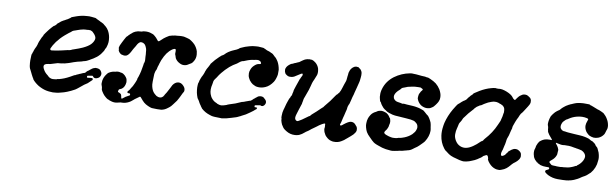

<svg xmlns="http://www.w3.org/2000/svg" viewBox="-39 -834 3951 1234"><g transform="rotate(10 1936.5 -217.5)"><path d="M452 -477Q456 -478 467.5 -478Q479 -478 484 -477Q515 -475 515 -471Q515 -470 521 -468Q527 -466 538 -460Q543 -457 545 -456Q548 -455 560 -449Q565 -447 572 -440Q577 -435 581 -433Q593 -423 601 -409Q612 -390 616 -367Q619 -349 618 -335Q617 -320 611 -302Q608 -293 606 -292Q604 -291 602 -282Q600 -276 594 -268Q591 -262 583 -252Q571 -238 562 -231Q538 -213 525 -207Q520 -204 517 -202Q500 -192 488 -189Q487 -189 485 -189Q483 -188 467 -183Q457 -180 445 -178Q442 -177 435 -175Q426 -173 419 -170Q407 -165 397 -162Q392 -160 388 -159Q377 -155 363 -152Q357 -151 354 -151Q344 -148 326 -147Q320 -147 315 -145Q305 -142 279 -134Q275 -133 272 -132Q269 -131 263 -131Q249 -129 244 -126Q238 -124 235 -118Q230 -108 242 -88Q251 -72 267 -60Q272 -56 272.5 -55.5Q273 -55 273 -54.5Q273 -54 275 -52.5Q277 -51 279 -49.5Q281 -48 281 -48Q282 -48 282 -48Q282 -45 296 -41Q305 -39 317 -41Q322 -41 325 -42Q331 -42 332 -44Q332 -44 334 -45Q346 -46 363 -52Q392 -61 434 -86Q440 -90 440 -89Q441 -88 448 -92Q450 -94 451 -94Q452 -94 455.5 -96Q459 -98 459 -97.5Q459 -97 461 -98Q465 -101 479 -106Q484 -109 486 -109.5Q488 -110 490 -111Q492 -112 492 -112Q492 -112 493 -112Q497 -113 498 -114Q499 -115 499 -114Q500 -113 505 -117L506 -118L507 -119Q508 -120 508 -121L512 -125L513 -126L517 -130L519 -131Q523 -134 525 -135Q525 -136 529.5 -139Q534 -142 534.5 -143Q535 -144 538 -145Q541 -147 542 -149H543L544 -150Q549 -154 560 -157Q564 -159 567.5 -158.5Q571 -158 577 -158Q585 -157 591 -154Q596 -151 600 -146Q605 -139 607 -133Q610 -122 604 -110Q600 -102 592 -98Q582 -93 577 -93Q571 -93 570 -93Q568 -95 566 -94Q565 -94 562 -97.5Q559 -101 557 -103L555 -105H552Q549 -105 545 -104Q538 -102 524 -100Q520 -100 520 -95Q520 -89 521.5 -88Q523 -87 531 -88Q543 -90 554 -90Q557 -89 557 -89Q554 -87 559 -87L560 -85L559 -82Q560 -82 560 -81.5Q560 -81 559 -81V-79L558 -78Q557 -77 552 -72Q547 -66 532 -53Q523 -46 511 -39Q504 -34 500 -30Q490 -21 479 -13Q476 -11 474 -9Q472 -7 468 -4.5Q464 -2 460 1Q435 15 412 24Q392 32 374 36Q360 40 346 42Q320 46 300 43Q295 43 290 42Q264 39 236 25Q225 20 213 11Q203 4 192.5 -6.5Q182 -17 183 -19Q183 -20 180 -24.5Q177 -29 177 -29Q177 -30 168 -46Q165 -52 163 -56.5Q161 -61 158 -66.5Q155 -72 153.5 -75.5Q152 -79 151 -80Q149 -83 146 -97Q143 -118 143 -134Q143 -175 147 -178Q149 -180 150 -187Q150 -189 150 -189Q152 -189 153 -195Q153 -197 153.5 -197Q154 -197 154 -199Q157 -207 159 -212Q168 -229 171 -240Q173 -249 174 -252Q175 -255 175.5 -256Q176 -257 177 -261Q178 -264 180 -268Q181 -271 183.5 -276Q186 -281 186.5 -283Q187 -285 190 -291Q194 -297 196 -301Q200 -307 198 -308Q198 -308 201 -312.5Q204 -317 208.5 -323.5Q213 -330 217 -335Q227 -349 240.5 -364Q254 -379 256 -379Q257 -379 259 -380Q261 -381 266 -386.5Q271 -392 271.5 -393Q272 -394 271 -394Q282 -404 295 -414L308 -422Q311 -423 318 -427Q323 -431 324.5 -431Q326 -431 333.5 -435.5Q341 -440 342.5 -441.5Q344 -443 346 -444Q353 -448 352 -449Q351 -452 387 -464Q418 -475 452 -477ZM490 -391Q488 -391 483 -391Q478 -391 476 -391Q474 -391 469 -390Q455 -390 444 -388Q424 -384 406 -377Q399 -374 395 -373Q383 -370 376 -365Q371 -361 369 -358.5Q367 -356 356 -349Q345 -341 333 -330Q318 -317 306 -304Q299 -297 292 -287Q287 -281 285 -279Q279 -271 268 -253Q259 -237 257 -231Q256 -223 261 -221Q264 -219 273 -221Q293 -223 325 -230Q340 -233 364 -239Q371 -241 371 -241Q372 -239 384 -243Q393 -245 393 -246Q393 -247 392 -247Q392 -247 394 -247.5Q396 -248 399.5 -249.5Q403 -251 407 -252Q440 -263 462 -273Q494 -288 510 -304Q525 -320 529 -336Q532 -347 527 -357Q523 -366 515 -374Q509 -379 509 -380Q507 -384 498 -388Q493 -390 490 -391Z M1063 -455Q1074 -456 1089 -455Q1097 -454 1106 -451Q1112 -449 1117 -448Q1126 -447 1140 -437Q1152 -429 1163 -418Q1180 -399 1187 -376Q1189 -368 1190 -356Q1192 -332 1180 -312Q1172 -298 1165 -294Q1162 -293 1158.5 -290.5Q1155 -288 1149.5 -285Q1144 -282 1143 -281Q1138 -277 1124 -275Q1108 -273 1093 -281Q1072 -291 1062 -309Q1060 -312 1060.5 -313Q1061 -314 1058 -321L1054 -332Q1052 -331 1053 -355Q1053 -361 1052 -363Q1051 -367 1046 -367Q1034 -367 1012 -346Q996 -330 984 -307Q969 -278 964 -258Q963 -254 961 -247Q956 -235 954 -221Q952 -213 950 -211Q949 -210 948 -206.5Q947 -203 946 -200Q944 -193 943 -186Q943 -183 942.5 -171.5Q942 -160 942 -154Q941 -149 941.5 -136Q942 -123 942 -117Q944 -102 948 -91Q955 -71 969 -59Q982 -47 987 -47Q988 -47 988 -47Q988 -45 994 -44Q1000 -43 1005 -43Q1015 -44 1021 -50Q1022 -51 1024.5 -53Q1027 -55 1026.5 -56Q1026 -57 1028 -59Q1033 -64 1032 -66Q1032 -67 1034 -69Q1037 -74 1043 -83Q1047 -89 1060 -115Q1067 -131 1070 -135Q1083 -154 1100 -158Q1113 -161 1125 -155Q1133 -151 1140 -143Q1154 -129 1152 -111Q1151 -106 1147 -100Q1145 -97 1143.5 -94Q1142 -91 1140 -86.5Q1138 -82 1132.5 -71Q1127 -60 1125 -56.5Q1123 -53 1121 -49.5Q1119 -46 1117 -42Q1111 -33 1096 -14Q1085 1 1078 6Q1075 9 1069 13Q1059 21 1049 26Q1038 31 1027 33Q1020 34 1000 34Q974 34 965 33Q954 31 939 24Q923 17 911 7Q900 -3 888 -18Q882 -26 879 -26Q876 -26 869 -20Q858 -11 848 -5Q845 -3 838 3.5Q831 10 825 14Q804 28 782 31Q776 32 770 32Q762 31 754 34Q749 36 745 36Q734 39 725 39Q713 39 703 36Q700 34 698 34Q694 34 688 31Q683 29 682 28Q672 27 650 5Q642 -4 634 -17Q627 -29 628 -31Q628 -32 627.5 -36Q627 -40 626.5 -43Q626 -46 625 -48Q624 -50 623 -54Q622 -58 621 -59.5Q620 -61 620 -68Q620 -89 626 -104Q632 -119 641 -130Q651 -143 652 -142Q654 -142 659 -146Q662 -148 662.5 -148Q663 -148 666 -149Q673 -153 680 -154Q681 -154 682 -154.5Q683 -155 687 -155.5Q691 -156 693 -156Q711 -163 730 -157Q732 -157 732 -157Q732 -157 737 -156L743 -154L748 -151Q758 -145 766 -134Q773 -125 774 -118Q776 -108 776 -103Q775 -88 770 -77Q766 -68 760 -62Q752 -54 744 -52Q738 -50 736 -47Q736 -45 734 -41Q732 -35 733 -33Q736 -29 739 -29Q740 -29 741 -28.5Q742 -28 743 -27.5Q744 -27 746 -25.5Q748 -24 749 -24.5Q750 -25 750 -24Q750 -23 751.5 -21.5Q753 -20 753.5 -20.5Q754 -21 755.5 -18Q757 -15 758 -10Q759 -5 760 0Q761 6 763.5 7Q766 8 771 3Q786 -10 803 -18Q813 -22 813 -26Q813 -32 811 -34Q810 -35 807 -35Q804 -35 800 -35L796 -36Q795 -37 793 -38H791L793 -39Q795 -40 795 -41Q795 -42 793 -42H792L793 -43L794 -45Q793 -45 796.5 -48.5Q800 -52 799.5 -52.5Q799 -53 800.5 -53.5Q802 -54 802 -54.5Q802 -55 803.5 -57Q805 -59 805 -59.5Q805 -60 807 -62.5Q809 -65 809 -65.5Q809 -66 810 -68Q817 -78 821 -85Q830 -102 830 -104Q830 -105 832.5 -109.5Q835 -114 835 -115.5Q835 -117 838 -123Q842 -133 842 -136Q842 -137 841 -136Q840 -135 841.5 -138.5Q843 -142 846 -150Q858 -186 864 -230Q865 -239 865 -240.5Q865 -242 866 -242Q867 -241 868 -250Q868 -253 869 -253.5Q870 -254 869.5 -265Q869 -276 868.5 -278Q868 -280 868 -286Q868 -301 866 -314Q865 -322 865 -326Q865 -330 863 -336Q858 -350 854 -356Q852 -359 850.5 -361Q849 -363 846 -365Q838 -372 827 -372Q820 -372 818 -370.5Q816 -369 813 -367Q803 -359 792 -336Q790 -333 787.5 -329Q785 -325 781 -318Q770 -296 765 -289Q756 -276 748 -272Q735 -266 719 -271Q714 -272 714 -272Q712 -272 704 -278Q697 -284 693 -292L691 -298Q692 -297 692 -298Q691 -306 690 -308Q689 -310 689 -314Q690 -324 703 -349Q708 -359 713.5 -369.5Q719 -380 723 -386.5Q727 -393 728 -393Q729 -392 734 -398Q736 -402 737 -402Q738 -402 740.5 -405Q743 -408 746.5 -411Q750 -414 754 -417Q762 -425 763 -425Q764 -425 767 -427Q770 -429 770.5 -429Q771 -429 773 -430.5Q775 -432 776 -432Q777 -432 779 -433Q792 -439 807 -439Q814 -439 817 -440Q820 -441 820 -441Q821 -443 831 -444Q859 -448 881 -439Q885 -437 887 -437Q891 -437 903 -427Q915 -417 923 -406Q929 -397 933 -397Q937 -397 949 -409Q963 -423 977 -432Q998 -446 1001 -445Q1002 -445 1009.5 -447.5Q1017 -450 1017 -449.5Q1017 -449 1022 -450Q1027 -451 1028.5 -451.5Q1030 -452 1035 -452.5Q1040 -453 1044 -453Q1048 -453 1053.5 -454Q1059 -455 1063 -455Z M1379 20H1380Q1379 20 1379 20ZM1374 19H1375H1377Q1375 20 1374 19ZM1555 -474Q1560 -475 1570 -475Q1580 -475 1586 -474Q1593 -474 1600 -473Q1607 -472 1607.5 -472Q1608 -472 1608 -471Q1608 -470 1616 -468Q1623 -465 1630 -461Q1632 -460 1646 -456Q1651 -454 1661 -449L1664 -448L1671 -444L1687 -429H1686L1687 -428Q1689 -426 1691 -426Q1692 -426 1698.5 -417.5Q1705 -409 1708 -404Q1721 -382 1726 -351Q1726 -348 1726 -337Q1726 -326 1726 -321Q1725 -310 1720 -295Q1716 -281 1709 -270Q1699 -255 1687 -244Q1675 -233 1661 -227Q1634 -215 1607 -219Q1598 -220 1591 -224Q1577 -229 1567 -239Q1554 -251 1548 -265Q1541 -278 1541 -295Q1541 -307 1545 -317Q1550 -334 1563 -347Q1572 -356 1581 -361Q1589 -365 1595 -365Q1599 -365 1602 -366.5Q1605 -368 1605 -368.5Q1605 -369 1606 -369Q1609 -372 1603 -381Q1600 -385 1592 -388Q1587 -390 1580 -389.5Q1573 -389 1567.5 -388Q1562 -387 1560 -386Q1536 -384 1505 -371Q1499 -368 1495 -367Q1484 -366 1474 -359Q1472 -357 1469 -355Q1466 -353 1462.5 -350Q1459 -347 1455 -344Q1431 -331 1410 -313Q1396 -300 1386 -290Q1372 -275 1365 -266Q1354 -253 1342 -233Q1339 -228 1336.5 -225.5Q1334 -223 1332.5 -220Q1331 -217 1330 -216Q1329 -215 1328 -213Q1324 -204 1324 -197Q1324 -194 1322 -185Q1313 -149 1322 -122Q1325 -113 1329 -106Q1332 -100 1339 -92Q1351 -78 1367 -72Q1372 -69 1373 -69Q1373 -67 1380 -66Q1383 -65 1383.5 -64.5Q1384 -64 1389 -63Q1398 -61 1405 -62Q1418 -64 1419 -65Q1420 -66 1425 -67Q1430 -68 1430.5 -68.5Q1431 -69 1434 -70Q1440 -71 1440 -73Q1441 -74 1454 -78Q1488 -87 1528 -106Q1531 -108 1532 -107Q1533 -106 1539 -109Q1541 -110 1542.5 -110Q1544 -110 1546.5 -111.5Q1549 -113 1550 -113Q1554 -114 1578 -123Q1578 -123 1579 -123Q1585 -124 1587 -127Q1587 -127 1589 -129Q1592 -131 1592 -131L1593 -132Q1594 -133 1596.5 -135.5Q1599 -138 1600 -139Q1607 -144 1607 -144L1609 -146Q1611 -148 1611 -148Q1611 -148 1613.5 -149.5Q1616 -151 1616 -151.5Q1616 -152 1619.5 -154.5Q1623 -157 1623 -157Q1623 -159 1634 -162Q1642 -164 1648 -163Q1652 -163 1652.5 -162.5Q1653 -162 1653 -162Q1660 -162 1674 -147Q1679 -142 1681 -135Q1683 -127 1680 -120Q1677 -111 1668 -105Q1665 -103 1661 -103Q1657 -103 1657 -102.5Q1657 -102 1655.5 -103Q1654 -104 1652 -105Q1646 -106 1639 -104Q1629 -102 1621 -101Q1615 -100 1614 -98Q1613 -97 1613.5 -93Q1614 -89 1615 -88Q1617 -87 1625 -88Q1629 -89 1629 -89L1628 -88Q1626 -87 1627 -86Q1628 -86 1630 -86H1633L1631 -85Q1630 -83 1631 -82H1632L1631 -81L1630 -79V-78Q1625 -74 1621 -71Q1618 -68 1612 -63Q1601 -56 1593 -49Q1587 -45 1568 -32Q1560 -27 1541 -18L1538 -16L1527 -11Q1523 -9 1519 -7Q1511 -3 1496 1Q1490 3 1480 6Q1446 17 1420 20Q1414 20 1409.5 19.5Q1405 19 1390 19Q1375 19 1374.5 18.5Q1374 18 1366 18Q1356 18 1340 12Q1308 2 1285 -19Q1280 -24 1280.5 -24.5Q1281 -25 1279 -27.5Q1277 -30 1275 -32Q1274 -35 1272 -37.5Q1270 -40 1267.5 -43.5Q1265 -47 1262 -52Q1254 -68 1251 -71Q1250 -71 1249 -74Q1245 -81 1244 -81Q1243 -81 1238 -98Q1233 -113 1231 -132Q1229 -149 1230 -163Q1231 -178 1232 -178Q1233 -178 1234 -183Q1237 -197 1237 -197L1240 -204Q1240 -206 1240.5 -206.5Q1241 -207 1241.5 -209Q1242 -211 1243 -212Q1246 -220 1246 -220.5Q1246 -221 1246.5 -221Q1247 -221 1247.5 -222.5Q1248 -224 1248.5 -224.5Q1249 -225 1250.5 -228.5Q1252 -232 1253.5 -234.5Q1255 -237 1259 -248Q1262 -260 1267 -270Q1268 -273 1268 -273.5Q1268 -274 1270.5 -278Q1273 -282 1273 -282.5Q1273 -283 1276.5 -288.5Q1280 -294 1281 -297Q1282 -300 1284 -303Q1288 -309 1287 -310Q1286 -310 1290 -315Q1311 -343 1335 -365Q1350 -379 1351 -379Q1353 -378 1363 -386Q1369 -391 1370 -393Q1372 -396 1387 -407Q1406 -419 1412 -421Q1415 -422 1422 -425.5Q1429 -429 1430 -429Q1431 -429 1438 -432.5Q1445 -436 1445.5 -437Q1446 -438 1449 -439L1456 -445Q1456 -445 1460 -447Q1464 -449 1471.5 -452Q1479 -455 1488 -459Q1496 -462 1514 -467Q1534 -473 1555 -474Z M2211 -457Q2212 -458 2218 -457Q2230 -457 2230 -455Q2230 -454 2232 -453Q2239 -449 2243 -445Q2252 -435 2254 -424Q2255 -420 2255 -408.5Q2255 -397 2254 -393Q2253 -389 2252.5 -380Q2252 -371 2249.5 -361.5Q2247 -352 2240 -323.5Q2233 -295 2231 -289.5Q2229 -284 2229 -280Q2226 -270 2223 -260Q2222 -256 2217.5 -237Q2213 -218 2212 -216Q2211 -214 2211 -213Q2211 -212 2210.5 -212Q2210 -212 2209 -210Q2208 -208 2206 -202Q2202 -192 2202 -183Q2202 -177 2197 -160Q2194 -145 2191 -134.5Q2188 -124 2187 -120Q2183 -105 2180 -89Q2179 -85 2177 -80Q2175 -75 2175 -73Q2175 -66 2183 -68Q2187 -69 2197 -78Q2225 -100 2239 -102Q2253 -104 2264 -97Q2271 -92 2279 -81L2282 -78L2283 -76Q2287 -69 2287 -60Q2287 -54 2287 -52Q2284 -39 2271 -25Q2260 -14 2237 5Q2228 13 2226 14Q2219 21 2210 26Q2206 28 2202 31Q2181 44 2153 43Q2144 43 2136 40Q2133 39 2129 38Q2121 35 2112 28Q2101 19 2095 11Q2089 1 2085 -8Q2083 -13 2081.5 -21.5Q2080 -30 2081 -30.5Q2082 -31 2082 -41Q2082 -51 2081 -52Q2081 -52 2081 -56Q2081 -61 2079 -62Q2078 -63 2071.5 -60.5Q2065 -58 2063 -56.5Q2061 -55 2057 -53Q2043 -45 2031 -35Q2028 -32 2020 -27Q2006 -17 1999 -12Q1983 2 1971 9Q1968 10 1963 15Q1953 23 1945 29Q1940 32 1936 34Q1925 42 1901 44Q1870 46 1843 29Q1831 22 1824 15Q1822 12 1819 9Q1813 1 1808 -8Q1802 -21 1799 -34Q1798 -38 1798.5 -38.5Q1799 -39 1799 -42Q1798 -49 1796 -53Q1796 -55 1796 -65Q1796 -85 1801 -103Q1802 -109 1804 -113Q1808 -131 1812 -143Q1814 -149 1818 -161Q1826 -185 1827.5 -184.5Q1829 -184 1831 -192Q1832 -195 1832 -195L1835 -200Q1835 -202 1836 -202Q1839 -204 1839 -212Q1839 -213 1839.5 -215Q1840 -217 1840.5 -219.5Q1841 -222 1842 -225Q1844 -232 1843 -233Q1842 -234 1853 -267Q1870 -316 1870 -316Q1872 -317 1874 -324Q1876 -328 1876 -328Q1876 -328 1877.5 -331.5Q1879 -335 1880 -336Q1883 -338 1883 -347Q1884 -353 1880 -353Q1874 -353 1866 -347Q1843 -332 1833 -326Q1824 -321 1815 -320Q1801 -318 1792 -321Q1787 -323 1783 -326Q1779 -329 1779 -329Q1777 -329 1772 -336Q1766 -346 1766 -359Q1766 -365 1768 -369Q1773 -385 1795 -400Q1801 -404 1801 -403Q1802 -402 1807 -405Q1811 -407 1811.5 -407Q1812 -407 1815.5 -409Q1819 -411 1819.5 -411Q1820 -411 1821.5 -412Q1823 -413 1823.5 -412.5Q1824 -412 1826 -413L1827 -414L1829 -415Q1830 -415 1830.5 -415Q1831 -415 1832 -416Q1833 -417 1836 -418Q1839 -419 1841 -420Q1843 -421 1843 -421Q1846 -421 1852 -426Q1855 -428 1863 -434Q1867 -437 1869 -438Q1884 -449 1903 -451Q1906 -451 1909 -452Q1913 -452 1923 -451L1924 -452Q1938 -448 1951 -437Q1966 -424 1973 -405Q1976 -395 1977 -381Q1977 -365 1974 -359Q1972 -356 1970 -349Q1966 -337 1962 -329Q1961 -327 1960.5 -325.5Q1960 -324 1956.5 -317Q1953 -310 1952 -304.5Q1951 -299 1948.5 -291Q1946 -283 1945 -278Q1944 -273 1939 -257Q1930 -230 1921 -207Q1917 -198 1916 -192Q1916 -187 1914 -179.5Q1912 -172 1912 -170Q1912 -162 1907 -150Q1905 -143 1903.5 -139Q1902 -135 1898.5 -124Q1895 -113 1892.5 -104.5Q1890 -96 1888 -90Q1880 -65 1887 -55Q1891 -48 1899 -47Q1905 -46 1929 -62Q1953 -79 1968 -90Q1969 -92 1969.5 -91.5Q1970 -91 1972.5 -92Q1975 -93 1977 -95Q1979 -97 1979 -99Q1979 -100 1986 -106Q2013 -129 2037 -153Q2046 -162 2047 -162Q2048 -162 2050.5 -165Q2053 -168 2053 -169Q2053 -170 2056 -173Q2089 -211 2114 -250Q2121 -259 2121 -259Q2124 -259 2128 -266Q2129 -269 2130 -269Q2134 -269 2143 -290Q2145 -295 2147.5 -303Q2150 -311 2151 -313.5Q2152 -316 2155.5 -328Q2159 -340 2160 -341Q2162 -346 2164 -352Q2167 -361 2167 -367Q2168 -381 2169 -389Q2170 -393 2170 -394Q2170 -395 2170 -397Q2171 -400 2171 -402Q2171 -404 2171 -404Q2169 -405 2176 -425Q2180 -436 2189 -445Q2199 -455 2211 -457Z M2584 -476Q2601 -476 2617 -474Q2629 -472 2638 -472Q2654 -471 2659 -471Q2662 -470 2662.5 -470.5Q2663 -471 2669 -469L2677 -468L2676 -469Q2680 -469 2696 -462Q2719 -452 2735 -440Q2752 -426 2764 -407Q2771 -395 2775 -383Q2781 -366 2779 -347Q2779 -341 2776.5 -336.5Q2774 -332 2774 -329Q2771 -322 2764 -312Q2761 -307 2759 -305Q2749 -290 2738 -284Q2733 -281 2730 -279Q2724 -275 2711 -274Q2703 -273 2697 -274Q2680 -276 2665 -286Q2660 -290 2657 -293Q2643 -307 2638 -325Q2637 -330 2638 -330Q2638 -330 2638 -335.5Q2638 -341 2638.5 -341Q2639 -341 2639 -345Q2640 -353 2642 -357Q2643 -358 2644 -360Q2645 -364 2650 -372Q2652 -375 2655 -378Q2660 -384 2660 -386Q2660 -390 2648 -395L2644 -397H2629Q2615 -397 2608 -396Q2601 -395 2597 -394.5Q2593 -394 2588.5 -393Q2584 -392 2580 -391Q2563 -389 2544 -380Q2539 -378 2536 -377Q2525 -374 2520 -365Q2518 -362 2514 -359Q2490 -339 2485 -319Q2483 -309 2487 -299Q2489 -296 2493 -291Q2502 -282 2515 -280Q2521 -279 2534 -277Q2538 -277 2540.5 -275.5Q2543 -274 2547 -274Q2551 -274 2551.5 -275Q2552 -276 2560 -275.5Q2568 -275 2576 -274Q2584 -274 2612 -272Q2630 -271 2644 -268Q2656 -266 2668 -262Q2689 -256 2693 -250L2696 -248Q2702 -243 2706 -239Q2711 -235 2714 -232Q2718 -229 2720 -228Q2726 -223 2734 -209.5Q2742 -196 2746 -186Q2750 -173 2752 -155Q2753 -148 2754 -145Q2755 -142 2755 -134Q2755 -98 2732 -62Q2729 -57 2719 -47Q2709 -37 2701 -29Q2689 -17 2674 -8Q2665 -1 2662 1Q2648 12 2631 15Q2628 16 2624.5 17Q2621 18 2612.5 20Q2604 22 2600 23.5Q2596 25 2593.5 25Q2591 25 2588.5 25.5Q2586 26 2581.5 26.5Q2577 27 2571 29Q2560 32 2551 33Q2548 33 2544 34Q2533 38 2492 32Q2470 29 2439 17Q2412 8 2402 -3Q2399 -6 2397 -7Q2395 -9 2377 -27Q2363 -40 2354 -55Q2347 -68 2343 -84Q2339 -99 2340 -111Q2340 -128 2345 -143Q2348 -153 2357 -167Q2368 -184 2388 -193Q2392 -195 2392 -195.5Q2392 -196 2393 -196L2395 -197Q2396 -198 2397 -199Q2399 -201 2410.5 -204Q2422 -207 2433 -205Q2442 -203 2448 -201Q2451 -199 2452 -199Q2455 -199 2464 -192Q2474 -184 2480 -173Q2482 -170 2482 -170Q2485 -170 2488 -157Q2491 -147 2489 -134Q2488 -130 2487 -126Q2486 -112 2481 -103Q2478 -97 2476 -93Q2475 -91 2471 -86.5Q2467 -82 2466 -79Q2462 -72 2466 -67Q2467 -66 2467 -66Q2468 -63 2481 -58Q2488 -56 2491.5 -54.5Q2495 -53 2499 -52Q2503 -51 2505 -51Q2509 -49 2523 -48Q2530 -48 2534 -48.5Q2538 -49 2541 -49Q2544 -49 2544 -49.5Q2544 -50 2548 -50Q2555 -51 2555 -52Q2555 -53 2557 -53Q2580 -56 2598 -64Q2625 -75 2644 -93Q2651 -101 2658 -110Q2663 -118 2666 -129Q2669 -138 2667 -146Q2665 -161 2652 -170Q2644 -177 2637 -179Q2622 -184 2586 -186Q2560 -187 2529 -190Q2521 -191 2514 -191Q2498 -192 2473 -201Q2457 -207 2453.5 -210.5Q2450 -214 2442 -218Q2432 -224 2421 -239Q2413 -249 2410.5 -255.5Q2408 -262 2406 -262Q2403 -262 2399 -279Q2398 -283 2397 -288.5Q2396 -294 2396 -294.5Q2396 -295 2396 -302Q2394 -322 2401 -345Q2416 -397 2462 -432Q2507 -465 2561 -475Q2571 -476 2572.5 -476.5Q2574 -477 2575 -476.5Q2576 -476 2584 -476Z M3118 -477Q3119 -477 3120 -477Q3121 -477 3121 -477Q3121 -476 3133 -476Q3145 -476 3145 -477Q3145 -477 3146 -477Q3147 -477 3149 -477Q3151 -477 3153 -477Q3155 -477 3157.5 -476.5Q3160 -476 3163 -476Q3193 -470 3219 -454Q3232 -445 3235 -440Q3236 -439 3238.5 -435.5Q3241 -432 3242 -431Q3243 -429 3247 -427Q3248 -426 3250 -425Q3256 -421 3258 -427Q3259 -429 3260 -429.5Q3261 -430 3266 -438Q3276 -451 3280 -454Q3282 -455 3284 -457Q3292 -463 3296 -465Q3304 -469 3314 -469Q3321 -469 3324 -468Q3334 -465 3342 -458Q3345 -456 3345 -456Q3347 -456 3352 -449Q3358 -440 3357 -427Q3357 -421 3355 -417Q3353 -410 3350 -406Q3349 -404 3344.5 -396.5Q3340 -389 3333 -378.5Q3326 -368 3323 -363Q3320 -358 3317 -354Q3306 -343 3301 -330Q3297 -318 3289 -304Q3286 -298 3281 -285Q3273 -265 3271 -257Q3270 -251 3269 -249V-243Q3268 -242 3268 -239Q3268 -236 3264 -225Q3260 -210 3256 -192Q3253 -183 3252 -181Q3251 -179 3251 -178Q3250 -178 3248 -170Q3247 -165 3246 -160Q3245 -155 3245 -151Q3245 -146 3242 -133Q3240 -127 3239 -121Q3235 -99 3233 -94Q3230 -89 3227 -74Q3226 -65 3228 -59Q3230 -55 3235 -55Q3239 -55 3248 -61Q3257 -67 3257 -71Q3257 -71 3259.5 -74Q3262 -77 3262 -77.5Q3262 -78 3265.5 -81.5Q3269 -85 3268.5 -86.5Q3268 -88 3273 -92Q3290 -107 3300 -111Q3308 -114 3314.5 -114Q3321 -114 3328 -112Q3337 -108 3344 -102Q3352 -94 3352 -91Q3352 -90 3353.5 -85Q3355 -80 3355 -73.5Q3355 -67 3353 -63Q3350 -52 3338 -40Q3329 -31 3316 -22Q3307 -14 3299 -4Q3290 7 3278 17Q3266 27 3245 34L3235 37H3226Q3214 37 3206 34Q3184 27 3167 8Q3156 -4 3151 -15Q3151 -18 3150 -19Q3152 -18 3149 -28.5Q3146 -39 3144 -39Q3144 -39 3143 -40Q3142 -43 3138 -43Q3134 -43 3126 -38Q3122 -35 3118 -34Q3114 -31 3110 -26Q3107 -22 3093 -14Q3090 -11 3083 -7Q3069 2 3050 9Q3032 17 3020 19Q3013 20 3009.5 21Q3006 22 2999 22.5Q2992 23 2989 22Q2986 21 2983 21Q2969 19 2957 15Q2951 13 2946 12Q2931 9 2912 1Q2900 -4 2879 -21Q2876 -23 2874 -25Q2872 -27 2871 -26Q2870 -26 2861 -38Q2835 -72 2829 -116Q2825 -145 2830 -177Q2831 -182 2831 -184.5Q2831 -187 2834 -200Q2846 -248 2872 -293Q2879 -306 2889 -320.5Q2899 -335 2900.5 -335Q2902 -335 2906 -339Q2908 -342 2908.5 -341.5Q2909 -341 2911.5 -344Q2914 -347 2914.5 -347Q2915 -347 2920 -352Q2925 -356 2930 -360Q2934 -362 2936 -363.5Q2938 -365 2939.5 -366Q2941 -367 2941.5 -367.5Q2942 -368 2943.5 -369Q2945 -370 2947 -372Q2959 -390 2966 -396Q2967 -397 2967 -397.5Q2967 -398 2968.5 -399.5Q2970 -401 2970 -401.5Q2970 -402 2973 -404Q2976 -406 2976 -407Q2976 -408 2979 -410Q2984 -413 2983 -415Q2982 -418 3020 -441Q3057 -463 3092 -472Q3105 -476 3118 -477ZM3140 -390Q3134 -390 3132 -390Q3123 -391 3107 -385Q3086 -378 3071 -368Q3067 -366 3062.5 -363Q3058 -360 3052.5 -356Q3047 -352 3044 -351.5Q3041 -351 3038.5 -349.5Q3036 -348 3032 -345Q3021 -340 3008 -325Q3004 -320 3004 -319Q3003 -317 2994 -308Q2973 -286 2958 -264Q2949 -251 2948 -251Q2948 -251 2945 -245Q2941 -234 2935 -225Q2932 -221 2931 -219Q2926 -211 2925 -202Q2925 -198 2922.5 -190.5Q2920 -183 2919.5 -178.5Q2919 -174 2918 -171Q2917 -168 2916 -161Q2913 -138 2917 -122Q2924 -98 2942 -81Q2959 -67 2979 -65Q2997 -63 3018 -72Q3029 -77 3041 -85Q3062 -99 3084 -121Q3090 -126 3090 -126Q3092 -125 3097 -130Q3101 -134 3101 -136Q3101 -137 3107 -144Q3151 -192 3175 -248Q3183 -265 3187 -275Q3191 -290 3192 -296Q3193 -298 3194 -303Q3195 -308 3196 -315.5Q3197 -323 3197 -323Q3198 -324 3199 -332Q3199 -347 3197 -355Q3196 -359 3194 -363Q3186 -374 3181 -376Q3179 -376 3178 -377Q3174 -380 3171 -381Q3169 -381 3164 -383Q3152 -389 3140 -390Z M3691 -479Q3701 -479 3706 -479Q3735 -480 3737 -476Q3739 -473 3746 -473Q3747 -473 3747 -472.5Q3747 -472 3750.5 -471Q3754 -470 3757.5 -468.5Q3761 -467 3767.5 -464.5Q3774 -462 3779 -460Q3784 -458 3789 -456Q3799 -454 3809 -449Q3814 -447 3814 -447Q3814 -447 3818.5 -444.5Q3823 -442 3824 -442Q3828 -442 3838 -431Q3846 -424 3854 -412Q3857 -408 3862 -398Q3867 -388 3869 -380Q3873 -367 3873 -356Q3873 -347 3872 -344.5Q3871 -342 3870 -338.5Q3869 -335 3867.5 -331.5Q3866 -328 3865 -323Q3862 -311 3858 -305Q3845 -286 3825 -278Q3808 -272 3794 -273Q3779 -275 3766 -281Q3759 -285 3751 -293Q3742 -301 3738 -310Q3730 -325 3730 -341Q3730 -354 3737 -372Q3741 -381 3740 -384Q3739 -387 3730 -389Q3700 -396 3665 -387Q3638 -380 3616 -365Q3606 -358 3605 -358Q3603 -360 3588 -344Q3581 -338 3578 -329Q3570 -310 3576 -296Q3578 -293 3583 -288Q3588 -283 3589 -284Q3589 -284 3591 -283Q3595 -281 3600 -280H3603L3604 -281Q3615 -277 3671 -274Q3680 -274 3688.5 -273Q3697 -272 3705 -272Q3723 -271 3738 -268Q3743 -267 3751 -265Q3759 -263 3764.5 -261Q3770 -259 3770 -258.5Q3770 -258 3772 -257Q3786 -248 3788 -250Q3788 -250 3787 -251L3802 -241Q3813 -233 3813 -231Q3813 -229 3818.5 -223Q3824 -217 3825 -217Q3827 -217 3832 -208Q3839 -194 3843 -184Q3853 -152 3849 -131Q3848 -127 3847.5 -120Q3847 -113 3846 -108Q3841 -86 3829 -66Q3820 -53 3816 -48Q3813 -46 3808.5 -41.5Q3804 -37 3801.5 -35Q3799 -33 3797 -31Q3792 -26 3780 -19Q3778 -18 3770.5 -14Q3763 -10 3761 -8Q3752 -1 3739 6Q3726 13 3718 16Q3716 16 3712.5 18Q3709 20 3701 22Q3693 24 3691 24Q3687 26 3671 28Q3652 30 3614 30Q3579 30 3549 15Q3538 9 3531 3Q3529 1 3528 0L3527 -1L3526 -2Q3526 -3 3526 -3Q3528 -5 3525 -7Q3524 -7 3525 -7.5Q3526 -8 3527 -9Q3528 -10 3527 -10.5Q3526 -11 3526 -11Q3526 -13 3540 -19Q3548 -22 3548 -27Q3548 -32 3546 -34Q3545 -35 3539.5 -35Q3534 -35 3525 -35Q3516 -35 3507 -36Q3487 -39 3481 -44Q3476 -48 3475 -47Q3475 -46 3476 -45L3472 -48Q3467 -53 3465 -55L3464 -54Q3468 -49 3471 -45L3462 -55Q3460 -59 3459 -58Q3458 -58 3458 -58.5Q3458 -59 3456 -61Q3449 -67 3446 -72Q3440 -81 3438 -87Q3438 -88 3438 -89Q3435 -96 3433 -110Q3433 -113 3433 -120Q3433 -127 3433.5 -128.5Q3434 -130 3438 -144Q3439 -152 3439.5 -153.5Q3440 -155 3440 -156Q3441 -160 3443 -164Q3444 -166 3444 -166Q3444 -166 3445.5 -169.5Q3447 -173 3447 -173.5Q3447 -174 3449 -177Q3453 -182 3453 -183Q3452 -185 3465 -195Q3476 -203 3488 -207Q3502 -211 3521 -211Q3532 -210 3533 -211Q3534 -212 3533 -213Q3533 -215 3526 -223Q3514 -236 3511 -241Q3498 -259 3499 -265Q3499 -267 3497.5 -271.5Q3496 -276 3496.5 -276.5Q3497 -277 3496.5 -280Q3496 -283 3496 -284Q3495 -294 3493 -295Q3493 -295 3492 -299L3490 -307Q3490 -306 3490 -310Q3490 -333 3499 -358Q3502 -366 3503 -365L3507 -371Q3509 -375 3509.5 -375Q3510 -375 3512 -378Q3514 -381 3514.5 -381Q3515 -381 3516 -383Q3517 -385 3523 -391Q3534 -401 3542 -406Q3548 -409 3552 -414Q3556 -419 3556.5 -419Q3557 -419 3557 -419.5Q3557 -420 3559 -422Q3561 -424 3562.5 -425.5Q3564 -427 3567 -429.5Q3570 -432 3573 -434.5Q3576 -437 3579.5 -439.5Q3583 -442 3584 -443Q3586 -444 3601 -453Q3604 -454 3607.5 -456Q3611 -458 3612 -458.5Q3613 -459 3619 -461Q3625 -463 3626.5 -464.5Q3628 -466 3635 -468Q3646 -471 3646 -472L3654 -474Q3672 -478 3691 -479ZM3575 -196Q3563 -200 3562 -198Q3561 -196 3565 -191Q3574 -181 3580 -169Q3582 -166 3583 -161L3585 -156L3584 -144Q3584 -132 3583 -126Q3578 -107 3563 -92Q3556 -85 3547 -78Q3542 -74 3542 -70Q3542 -66 3547 -63Q3549 -61 3549 -61Q3549 -61 3552 -58.5Q3555 -56 3556 -55Q3559 -52 3563 -52Q3565 -52 3568 -51.5Q3571 -51 3574.5 -51Q3578 -51 3583 -51Q3586 -50 3594 -50Q3602 -50 3608 -50Q3614 -50 3615 -50Q3615 -50 3616.5 -50Q3618 -50 3622 -50.5Q3626 -51 3626 -51.5Q3626 -52 3638 -52Q3653 -53 3665.5 -55.5Q3678 -58 3690 -63Q3703 -68 3711 -73Q3713 -74 3713 -74Q3714 -73 3718 -75Q3722 -77 3720 -77V-78Q3739 -91 3750 -108Q3756 -117 3759 -126Q3762 -135 3762 -143Q3761 -160 3743 -173Q3734 -180 3719 -182Q3713 -183 3709 -184Q3705 -185 3703 -185H3701L3692 -187Q3688 -187 3684 -188Q3674 -190 3662 -192Q3644 -194 3634 -193Q3625 -193 3620.5 -193Q3616 -193 3612 -192Q3599 -190 3575 -196Z"/></g></svg>

Font: TT2020 Style E
Style: Italic
Weight: 400
Italic angle: -15°
Version: Version 0.2.000